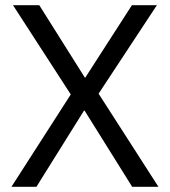

<svg xmlns="http://www.w3.org/2000/svg" viewBox="-20 -718 653 738"><path d="M24 0H120L303 -293H305L488 0H589L359 -358L583 -698H487L308 -420H306L131 -698H30L252 -355Z"/></svg>

Font: IBM Plex Thai Looped
Style: Regular
Weight: 400
Designer: Mike Abbink, Paul van der Laan, Pieter van Rosmalen, Ben Mitchell, Mark Frömberg
Foundry: Bold Monday
Version: Version 1.0